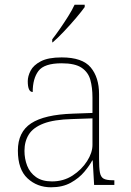

<svg xmlns="http://www.w3.org/2000/svg" viewBox="-20 -786 557 816"><path d="M197 10Q138 10 97 -28Q56 -66 56 -146Q56 -225 112.5 -262Q169 -299 290 -303L373 -306V-371Q373 -414 364 -446.5Q355 -479 327 -498Q299 -517 242 -517Q168 -517 143.5 -484.5Q119 -452 119 -395Q98 -395 98 -441Q98 -462 110 -485.5Q122 -509 153.5 -525.5Q185 -542 242 -542Q330 -542 365.5 -499.5Q401 -457 401 -386V-110Q401 -73 404.5 -53.5Q408 -34 420 -27Q432 -20 459 -20H466V0H380L374 -104H372Q361 -83 338.5 -56Q316 -29 281 -9.5Q246 10 197 10ZM201 -15Q250 -15 288.5 -40Q327 -65 350 -101Q373 -137 373 -170V-283L287 -280Q209 -278 165 -261Q121 -244 102.5 -214.5Q84 -185 84 -145Q84 -111 95.5 -81.5Q107 -52 133 -33.5Q159 -15 201 -15ZM202 -619Q217 -638 235 -664Q253 -690 270 -717Q287 -744 297 -766H340V-756Q328 -739 303.5 -710Q279 -681 252 -652.5Q225 -624 204 -606H202Z"/></svg>

Font: Noto Serif Tamil Thin
Style: Regular
Weight: 100
Designer: Indian Type Foundry, Tom Grace, and the Monotype Design Team
Foundry: Monotype Imaging Inc.
Version: Version 2.004; ttfautohint (v1.8.4.7-5d5b)